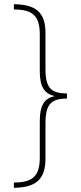

<svg xmlns="http://www.w3.org/2000/svg" viewBox="-20 -734 383 912"><path d="M46 133V158C148 157 196 120 196 20V-148C196 -242 225 -265 298 -266V-290C225 -291 196 -313 196 -406V-578C196 -677 148 -713 46 -714V-689C135 -689 169 -659 169 -570V-396C169 -325 189 -289 239 -278V-277C189 -267 169 -231 169 -158V14C169 103 135 133 46 133Z"/></svg>

Font: Noto Sans Gujarati Condensed Thin
Style: Regular
Weight: 100
Width: 3
Designer: Jelle Bosma - Monotype Design Team, Universal Thirst
Foundry: Monotype Imaging Inc.
Version: Version 2.106